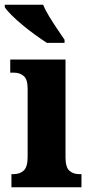

<svg xmlns="http://www.w3.org/2000/svg" viewBox="-36 -786 379 806"><path d="M12 0V-55H22Q47 -55 63.5 -70Q80 -85 80 -127V-414Q80 -453 63.5 -467Q47 -481 23 -481H7V-536H239V-126Q239 -84 255 -69.5Q271 -55 297 -55H306V0ZM161 -606Q139 -620 112 -639.5Q85 -659 58.5 -681Q32 -703 12 -723Q-8 -743 -16 -756V-766H145Q154 -744 170.5 -717Q187 -690 204.5 -664Q222 -638 235 -619V-606Z"/></svg>

Font: Noto Serif Armenian Condensed ExtraBold
Style: Regular
Weight: 800
Width: 3
Designer: Monotype Design Team
Foundry: Monotype Imaging Inc.
Version: Version 2.008; ttfautohint (v1.8.4.7-5d5b)